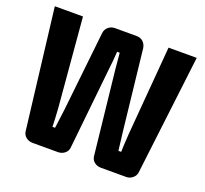

<svg xmlns="http://www.w3.org/2000/svg" viewBox="-119 -832 1042 974"><g transform="rotate(20 401.5 -345.0)"><path d="M784 -690 706 -42Q703 -24 688 -12Q673 0 654 0H518Q497 0 482 -12Q467 -24 465 -43L416 -494Q410 -552 408 -581H394Q390 -521 386 -493L339 -43Q337 -24 321.5 -12Q306 0 286 0H149Q129 0 114 -11.5Q99 -23 96 -42L18 -690H170L211 -211Q215 -153 216 -111H230L243 -211L290 -643Q292 -664 307 -677Q322 -690 343 -690H460Q481 -690 495 -677Q509 -664 512 -643L560 -210Q562 -188 572 -111H587Q587 -134 592 -209L632 -690Z"/></g></svg>

Font: exo2condensed_b
Style: Bold
Weight: 700
Width: 3
Designer: Natanael Gama
Version: Version 1.001;PS 001.001;hotconv 1.0.70;makeotf.lib2.5.58329